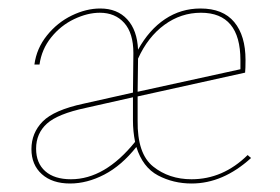

<svg xmlns="http://www.w3.org/2000/svg" viewBox="-20 -429 659 452"><path d="M571 -57Q505 3 431 3Q388 3 352 -16Q316 -35 301 -83Q266 -39 225.5 -18Q185 3 145 3Q103 3 78.5 -19Q54 -41 54 -78Q54 -116 80.5 -143Q107 -170 177 -185L293 -211L294 -304Q294 -351 272.5 -375Q251 -399 215 -399Q186 -399 154.5 -384Q123 -369 100.5 -341Q78 -313 73 -277H61Q66 -315 90.5 -345.5Q115 -376 149 -392.5Q183 -409 216 -409Q256 -409 279.5 -383.5Q303 -358 305 -312Q331 -359 368.5 -384Q406 -409 452 -409Q505 -409 531.5 -377Q558 -345 558 -288Q558 -267 557 -258L304 -202V-145Q303 -67 340.5 -37Q378 -7 431 -7Q505 -7 563 -64ZM304 -213 546 -266V-287Q546 -399 453 -399Q406 -399 367 -370.5Q328 -342 305 -291ZM298 -95Q293 -120 293 -145V-200L182 -175Q116 -161 90.5 -138Q65 -115 65 -79Q65 -45 86.5 -26Q108 -7 147 -7Q227 -7 298 -95Z"/></svg>

Font: Ysabeau Hairline
Style: Regular
Weight: 100
Designer: Christian Thalmann (Catharsis Fonts)
Version: Version 0.003